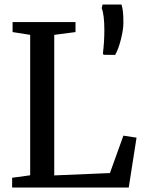

<svg xmlns="http://www.w3.org/2000/svg" viewBox="-20 -842 649 862"><path d="M34.5 -44 115.5 -55V-685.5L36.5 -698V-743H319V-698L223.5 -685.5V-54.5L473.5 -65L534 -233L593 -224L558 0H34.5ZM445 -596 442 -602.5Q448.5 -653.5 448.5 -706.5Q448.5 -776 436.5 -805.5L440.5 -821.5H525.5Q530 -807.5 532 -789.2Q534 -771 534 -740Q534 -709.5 522.8 -665Q511.5 -620.5 497 -595.5Z"/></svg>

Font: Merriweather 12pt
Style: Regular
Weight: 400
Designer: Eben Sorkin
Foundry: Eben Sorkin
Version: Version 2.100